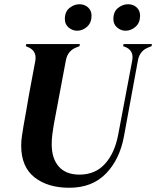

<svg xmlns="http://www.w3.org/2000/svg" viewBox="-20 -868 737 906"><path d="M307 18Q205 18 142.5 -31.5Q80 -81 80 -181Q80 -203 83.5 -226Q87 -249 91 -274L106 -358Q114 -408 125.5 -468Q137 -528 147 -583Q154 -630 109 -647L102 -650L104 -660H357L355 -650L345 -646Q300 -631 291 -584L234 -281Q230 -258 227 -234.5Q224 -211 224 -187Q224 -120 257.5 -82Q291 -44 355 -44Q430 -44 476 -95.5Q522 -147 538 -234L604 -583Q613 -632 567 -648L561 -650L563 -660H697L695 -650L685 -646Q640 -631 631 -584L565 -225Q545 -116 480 -49Q415 18 307 18ZM344 -723Q322 -723 304 -738Q286 -753 286 -778Q286 -813 308 -830.5Q330 -848 355 -848Q379 -848 395.5 -833Q412 -818 412 -794Q412 -761 391 -742Q370 -723 344 -723ZM572 -723Q551 -723 533 -738Q515 -753 515 -778Q515 -813 537 -830.5Q559 -848 584 -848Q609 -848 625 -833Q641 -818 641 -794Q641 -761 620 -742Q599 -723 572 -723Z"/></svg>

Font: DeepMind Serif Display
Style: Italic
Weight: 400
Italic angle: -12°
Designer: Frank Grießhammer / Modifications: Colophon Foundry
Foundry: Colophon Foundry
Version: Version 5.003; ttfautohint (v1.8.2)